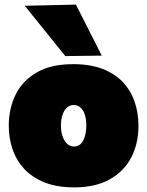

<svg xmlns="http://www.w3.org/2000/svg" viewBox="-20 -796 638 832"><path d="M302 16Q226.5 16 172.5 -5.8Q118.5 -27.5 84.2 -65Q50 -102.5 34 -150.5Q18 -198.5 18 -251Q18 -326 48 -386.5Q78 -447 139.8 -482.5Q201.5 -518 297 -518Q370.5 -518 424 -497.5Q477.5 -477 512 -440.5Q546.5 -404 563.2 -355.5Q580 -307 580 -251Q580 -174 548.8 -113.8Q517.5 -53.5 455.5 -18.8Q393.5 16 302 16ZM301 -161Q319 -161 330.8 -173.5Q342.5 -186 348.2 -206.5Q354 -227 354 -251Q354 -281.5 346.8 -301.5Q339.5 -321.5 327.2 -331.2Q315 -341 300 -341Q282 -341 269.5 -329.2Q257 -317.5 250.5 -297.2Q244 -277 244 -251Q244 -227 250.8 -206.5Q257.5 -186 270.2 -173.5Q283 -161 301 -161ZM263 -553Q235.5 -587.5 206.5 -623.2Q177.5 -659 147.8 -696Q118 -733 87 -771L309 -776Q337 -720.5 365 -665.5Q393 -610.5 421 -555Z"/></svg>

Font: Commissioner Thin Black
Style: Regular
Weight: 900
Version: Version 1.000